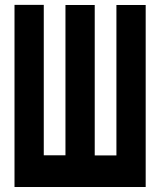

<svg xmlns="http://www.w3.org/2000/svg" viewBox="-20 -749 642 769"><path d="M38.1 0H563.5V-729H446.3V-126.5H359.4V-729H242.2V-127H155.3V-729.5H38.1Z"/></svg>

Font: Hack
Style: Bold
Weight: 700
Monospace: yes
Designer: Christopher Simpkins
Foundry: Christopher Simpkins
Version: Version 2.010